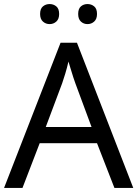

<svg xmlns="http://www.w3.org/2000/svg" viewBox="-20 -928 679 948"><path d="M545 0 459 -221H176L91 0H0L279 -717H360L638 0ZM352 -517Q349 -525 342 -546Q335 -567 328.5 -589.5Q322 -612 318 -624Q311 -593 302 -563.5Q293 -534 287 -517L206 -301H432ZM178 -859Q178 -885 192 -896.5Q206 -908 225 -908Q244 -908 258 -896.5Q272 -885 272 -859Q272 -834 258 -821.5Q244 -809 225 -809Q206 -809 192 -821.5Q178 -834 178 -859ZM366 -859Q366 -885 379.5 -896.5Q393 -908 412 -908Q431 -908 445 -896.5Q459 -885 459 -859Q459 -834 445 -821.5Q431 -809 412 -809Q393 -809 379.5 -821.5Q366 -834 366 -859Z"/></svg>

Font: Noto Sans Carian
Style: Regular
Weight: 400
Designer: Monotype Design Team
Foundry: Monotype Imaging Inc.
Version: Version 2.002; ttfautohint (v1.8.4.7-5d5b)